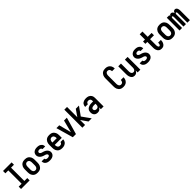

<svg xmlns="http://www.w3.org/2000/svg" viewBox="731 -3136 5537 5537"><g transform="rotate(-45 3500.0 -367.5)"><path d="M75 0V-96H194V-639H75V-735H425V-639H306V-96H425V0Z M750 8Q723 8 695.5 3Q668 -2 644 -15Q620 -28 601.5 -48.5Q583 -69 571.5 -93.5Q560 -118 555.5 -145.5Q551 -173 551 -200V-320Q551 -347 555.5 -374.5Q560 -402 571.5 -426.5Q583 -451 601.5 -471.5Q620 -492 644 -505Q668 -518 695.5 -523Q723 -528 750 -528Q777 -528 804.5 -523Q832 -518 856 -505Q880 -492 898.5 -471.5Q917 -451 928.5 -426.5Q940 -402 944.5 -374.5Q949 -347 949 -320V-200Q949 -173 944.5 -145.5Q940 -118 928.5 -93.5Q917 -69 898.5 -48.5Q880 -28 856 -15Q832 -2 804.5 3Q777 8 750 8ZM750 -88Q770 -88 788.5 -97Q807 -106 818.5 -123Q830 -140 834 -160Q838 -180 838 -200V-320Q838 -340 834 -360Q830 -380 818.5 -397Q807 -414 788.5 -423Q770 -432 750 -432Q730 -432 711.5 -423Q693 -414 681.5 -397Q670 -380 666 -360Q662 -340 662 -320V-200Q662 -180 666 -160Q670 -140 681.5 -123Q693 -106 711.5 -97Q730 -88 750 -88Z M1249 8Q1226 8 1203.5 5.5Q1181 3 1160 -4Q1139 -11 1119.5 -23.5Q1100 -36 1086 -53.5Q1072 -71 1064.5 -93Q1057 -115 1057 -137V-144H1168V-142Q1168 -128 1176 -116.5Q1184 -105 1196 -98.5Q1208 -92 1221.5 -90Q1235 -88 1249 -88Q1262 -88 1275.5 -90Q1289 -92 1301 -97.5Q1313 -103 1321.5 -114Q1330 -125 1330 -138Q1330 -155 1319.5 -168Q1309 -181 1295 -189.5Q1281 -198 1265.5 -202Q1250 -206 1234.5 -210.5Q1219 -215 1203.5 -220.5Q1188 -226 1173.5 -233Q1159 -240 1145.5 -249Q1132 -258 1120 -268.5Q1108 -279 1098 -292Q1088 -305 1081 -320Q1074 -335 1070.5 -350.5Q1067 -366 1067 -382Q1067 -405 1073.5 -426Q1080 -447 1093.5 -465Q1107 -483 1125.5 -495.5Q1144 -508 1164.5 -515.5Q1185 -523 1207 -525.5Q1229 -528 1251 -528Q1273 -528 1295 -525.5Q1317 -523 1337.5 -515.5Q1358 -508 1376.5 -495.5Q1395 -483 1408.5 -465Q1422 -447 1428.5 -426Q1435 -405 1435 -383V-376H1324V-378Q1324 -391 1317 -402.5Q1310 -414 1299.5 -420.5Q1289 -427 1276.5 -429.5Q1264 -432 1251 -432Q1239 -432 1226.5 -430Q1214 -428 1203 -422Q1192 -416 1185 -405Q1178 -394 1178 -382Q1178 -366 1188 -352.5Q1198 -339 1212 -330.5Q1226 -322 1242 -318Q1258 -314 1273.5 -309.5Q1289 -305 1304.5 -299.5Q1320 -294 1334.5 -287Q1349 -280 1362.5 -271.5Q1376 -263 1388 -252Q1400 -241 1410 -228Q1420 -215 1427 -200.5Q1434 -186 1437.5 -170Q1441 -154 1441 -138Q1441 -115 1433.5 -93.5Q1426 -72 1412 -54Q1398 -36 1379 -24Q1360 -12 1338.5 -4.5Q1317 3 1294.5 5.5Q1272 8 1249 8Z M1750 8Q1722 8 1695 3Q1668 -2 1644 -15Q1620 -28 1601.5 -48.5Q1583 -69 1571.5 -94Q1560 -119 1555.5 -146Q1551 -173 1551 -200V-320Q1551 -347 1555.5 -374.5Q1560 -402 1571.5 -426.5Q1583 -451 1601.5 -471.5Q1620 -492 1644 -505Q1668 -518 1695.5 -523Q1723 -528 1750 -528Q1777 -528 1804.5 -523Q1832 -518 1856 -505Q1880 -492 1898.5 -471.5Q1917 -451 1928.5 -426.5Q1940 -402 1944.5 -374.5Q1949 -347 1949 -320V-212H1662V-200Q1662 -180 1666 -160Q1670 -140 1681 -123Q1692 -106 1711 -97Q1730 -88 1750 -88Q1765 -88 1780 -91Q1795 -94 1808 -102.5Q1821 -111 1828 -125Q1835 -139 1836 -154H1947Q1947 -130 1940 -107Q1933 -84 1919 -64Q1905 -44 1885.5 -30Q1866 -16 1843.5 -7Q1821 2 1797.5 5Q1774 8 1750 8ZM1662 -308H1838V-320Q1838 -340 1834 -360Q1830 -380 1818.5 -397Q1807 -414 1788.5 -423Q1770 -432 1750 -432Q1730 -432 1711.5 -423Q1693 -414 1681.5 -397Q1670 -380 1666 -360Q1662 -340 1662 -320Z M2186 0 2037 -520H2153L2242 -173Q2244 -165 2246 -157Q2248 -149 2250 -141Q2252 -149 2254 -157Q2256 -165 2258 -173L2347 -520H2463L2314 0Z M2957 0H2827L2686 -204V0H2575V-735H2686V-316L2827 -520H2957L2771 -260Z M3200 8Q3169 8 3139.5 -1.5Q3110 -11 3089.5 -33Q3069 -55 3060 -84.5Q3051 -114 3051 -144Q3051 -171 3057.5 -197Q3064 -223 3080 -244Q3096 -265 3118.5 -279.5Q3141 -294 3165.5 -302.5Q3190 -311 3216.5 -314Q3243 -317 3269 -317H3330V-351Q3330 -368 3325 -383.5Q3320 -399 3308.5 -410.5Q3297 -422 3281 -427Q3265 -432 3249 -432Q3234 -432 3220 -429Q3206 -426 3194 -417.5Q3182 -409 3175 -395.5Q3168 -382 3168 -368V-366H3057V-371Q3057 -394 3064 -416.5Q3071 -439 3084 -458.5Q3097 -478 3116.5 -491.5Q3136 -505 3157.5 -513.5Q3179 -522 3202.5 -525Q3226 -528 3249 -528Q3274 -528 3298.5 -524.5Q3323 -521 3345.5 -511Q3368 -501 3387 -484.5Q3406 -468 3418.5 -446.5Q3431 -425 3436 -400.5Q3441 -376 3441 -351V0H3330V-74Q3321 -56 3308 -39.5Q3295 -23 3277.5 -12Q3260 -1 3240 3.5Q3220 8 3200 8ZM3246 -88Q3263 -88 3280 -94Q3297 -100 3309 -113.5Q3321 -127 3325.5 -144.5Q3330 -162 3330 -180V-221H3269Q3257 -221 3245.5 -220Q3234 -219 3222.5 -216Q3211 -213 3200 -208.5Q3189 -204 3180 -196.5Q3171 -189 3166.5 -178Q3162 -167 3162 -155Q3162 -140 3169 -126Q3176 -112 3188.5 -103Q3201 -94 3216 -91Q3231 -88 3246 -88Z M4247 8Q4220 8 4192.5 2.5Q4165 -3 4141.5 -16.5Q4118 -30 4099.5 -51.5Q4081 -73 4070 -98Q4059 -123 4055 -150.5Q4051 -178 4051 -205V-530Q4051 -557 4055 -584.5Q4059 -612 4070 -637Q4081 -662 4099.5 -683.5Q4118 -705 4141.5 -718.5Q4165 -732 4192.5 -737.5Q4220 -743 4247 -743Q4273 -743 4298.5 -738.5Q4324 -734 4347 -722.5Q4370 -711 4388.5 -692.5Q4407 -674 4419.5 -651.5Q4432 -629 4437.5 -603.5Q4443 -578 4443 -552V-546H4332V-549Q4332 -567 4327 -585Q4322 -603 4311 -617.5Q4300 -632 4282.5 -639.5Q4265 -647 4247 -647Q4233 -647 4220 -643Q4207 -639 4197 -630Q4187 -621 4180 -609Q4173 -597 4169 -584Q4165 -571 4163.5 -557.5Q4162 -544 4162 -530V-205Q4162 -191 4163.5 -177.5Q4165 -164 4169 -151Q4173 -138 4180 -126Q4187 -114 4197 -105Q4207 -96 4220 -92Q4233 -88 4247 -88Q4265 -88 4282.5 -95.5Q4300 -103 4311 -117.5Q4322 -132 4327 -150Q4332 -168 4332 -186V-189H4443V-183Q4443 -157 4437.5 -131.5Q4432 -106 4419.5 -83.5Q4407 -61 4388.5 -42.5Q4370 -24 4347 -12.5Q4324 -1 4298.5 3.5Q4273 8 4247 8Z M4704 8Q4680 8 4657 0Q4634 -8 4616.5 -24Q4599 -40 4588 -61.5Q4577 -83 4570.5 -106Q4564 -129 4561.5 -152.5Q4559 -176 4559 -200V-520H4670V-200Q4670 -187 4671.5 -174Q4673 -161 4676.5 -148.5Q4680 -136 4686.5 -125Q4693 -114 4702.5 -105Q4712 -96 4724.5 -92Q4737 -88 4750 -88Q4763 -88 4775.5 -92Q4788 -96 4797.5 -105Q4807 -114 4813.5 -125Q4820 -136 4823.5 -148.5Q4827 -161 4828.5 -174Q4830 -187 4830 -200V-520H4941V0H4830V-82Q4822 -62 4810 -45Q4798 -28 4781.5 -15.5Q4765 -3 4745 2.5Q4725 8 4704 8Z M5249 8Q5226 8 5203.5 5.5Q5181 3 5160 -4Q5139 -11 5119.5 -23.5Q5100 -36 5086 -53.5Q5072 -71 5064.5 -93Q5057 -115 5057 -137V-144H5168V-142Q5168 -128 5176 -116.5Q5184 -105 5196 -98.5Q5208 -92 5221.5 -90Q5235 -88 5249 -88Q5262 -88 5275.5 -90Q5289 -92 5301 -97.5Q5313 -103 5321.5 -114Q5330 -125 5330 -138Q5330 -155 5319.5 -168Q5309 -181 5295 -189.5Q5281 -198 5265.5 -202Q5250 -206 5234.5 -210.5Q5219 -215 5203.5 -220.5Q5188 -226 5173.5 -233Q5159 -240 5145.5 -249Q5132 -258 5120 -268.5Q5108 -279 5098 -292Q5088 -305 5081 -320Q5074 -335 5070.5 -350.5Q5067 -366 5067 -382Q5067 -405 5073.5 -426Q5080 -447 5093.5 -465Q5107 -483 5125.5 -495.5Q5144 -508 5164.5 -515.5Q5185 -523 5207 -525.5Q5229 -528 5251 -528Q5273 -528 5295 -525.5Q5317 -523 5337.5 -515.5Q5358 -508 5376.5 -495.5Q5395 -483 5408.5 -465Q5422 -447 5428.5 -426Q5435 -405 5435 -383V-376H5324V-378Q5324 -391 5317 -402.5Q5310 -414 5299.5 -420.5Q5289 -427 5276.5 -429.5Q5264 -432 5251 -432Q5239 -432 5226.5 -430Q5214 -428 5203 -422Q5192 -416 5185 -405Q5178 -394 5178 -382Q5178 -366 5188 -352.5Q5198 -339 5212 -330.5Q5226 -322 5242 -318Q5258 -314 5273.5 -309.5Q5289 -305 5304.5 -299.5Q5320 -294 5334.5 -287Q5349 -280 5362.5 -271.5Q5376 -263 5388 -252Q5400 -241 5410 -228Q5420 -215 5427 -200.5Q5434 -186 5437.5 -170Q5441 -154 5441 -138Q5441 -115 5433.5 -93.5Q5426 -72 5412 -54Q5398 -36 5379 -24Q5360 -12 5338.5 -4.5Q5317 3 5294.5 5.5Q5272 8 5249 8Z M5807 8Q5784 8 5760.5 2Q5737 -4 5717.5 -18Q5698 -32 5684.5 -52Q5671 -72 5663 -94.5Q5655 -117 5652 -141Q5649 -165 5649 -189V-424H5570V-520H5649V-735H5761V-520H5920V-424H5761V-189Q5761 -178 5761.5 -168Q5762 -158 5763.5 -148Q5765 -138 5768 -128Q5771 -118 5775.5 -109.5Q5780 -101 5788.5 -94.5Q5797 -88 5807 -88Q5817 -88 5825.5 -94Q5834 -100 5839 -108.5Q5844 -117 5846.5 -126.5Q5849 -136 5851 -145.5Q5853 -155 5853.5 -165Q5854 -175 5854 -184V-189H5966V-180Q5966 -157 5962 -134Q5958 -111 5949.5 -89.5Q5941 -68 5927.5 -49Q5914 -30 5895 -16.5Q5876 -3 5853.5 2.5Q5831 8 5807 8Z M6250 8Q6223 8 6195.5 3Q6168 -2 6144 -15Q6120 -28 6101.5 -48.5Q6083 -69 6071.5 -93.5Q6060 -118 6055.5 -145.5Q6051 -173 6051 -200V-320Q6051 -347 6055.5 -374.5Q6060 -402 6071.5 -426.5Q6083 -451 6101.5 -471.5Q6120 -492 6144 -505Q6168 -518 6195.5 -523Q6223 -528 6250 -528Q6277 -528 6304.5 -523Q6332 -518 6356 -505Q6380 -492 6398.5 -471.5Q6417 -451 6428.5 -426.5Q6440 -402 6444.5 -374.5Q6449 -347 6449 -320V-200Q6449 -173 6444.5 -145.5Q6440 -118 6428.5 -93.5Q6417 -69 6398.5 -48.5Q6380 -28 6356 -15Q6332 -2 6304.5 3Q6277 8 6250 8ZM6250 -88Q6270 -88 6288.5 -97Q6307 -106 6318.5 -123Q6330 -140 6334 -160Q6338 -180 6338 -200V-320Q6338 -340 6334 -360Q6330 -380 6318.5 -397Q6307 -414 6288.5 -423Q6270 -432 6250 -432Q6230 -432 6211.5 -423Q6193 -414 6181.5 -397Q6170 -380 6166 -360Q6162 -340 6162 -320V-200Q6162 -180 6166 -160Q6170 -140 6181.5 -123Q6193 -106 6211.5 -97Q6230 -88 6250 -88Z M6539 0V-520H6642V-476Q6647 -487 6653.5 -496.5Q6660 -506 6669 -513.5Q6678 -521 6689.5 -524.5Q6701 -528 6713 -528Q6728 -528 6742 -522Q6756 -516 6766.5 -505.5Q6777 -495 6783.5 -481.5Q6790 -468 6794 -453Q6797 -467 6803.5 -481Q6810 -495 6820 -505.5Q6830 -516 6844 -522Q6858 -528 6873 -528Q6888 -528 6903 -521.5Q6918 -515 6928.5 -503Q6939 -491 6945 -476.5Q6951 -462 6954.5 -446.5Q6958 -431 6959.5 -415.5Q6961 -400 6961 -384V0H6858V-384Q6858 -393 6857 -401.5Q6856 -410 6853.5 -418Q6851 -426 6844.5 -433Q6838 -440 6830 -440Q6821 -440 6815 -433Q6809 -426 6806 -418Q6803 -410 6802 -401.5Q6801 -393 6801 -384V0H6699V-384Q6699 -393 6698 -401.5Q6697 -410 6694 -418Q6691 -426 6685 -433Q6679 -440 6670 -440Q6662 -440 6655.5 -433Q6649 -426 6646.5 -418Q6644 -410 6643 -401.5Q6642 -393 6642 -384V0Z"/></g></svg>

Font: Iosevka Custom
Style: Bold
Weight: 700
Monospace: yes
Designer: Belleve Invis
Foundry: Belleve Invis
Version: Version 30.3.3; ttfautohint (v1.8.3)